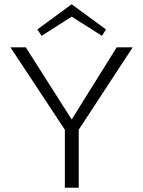

<svg xmlns="http://www.w3.org/2000/svg" viewBox="-20 -880 671 900"><path d="M175 -712 155 -742 316 -860 477 -742 458 -712 316 -802ZM349 -272V0H284V-272L29 -658H101L316 -320L527 -658H602Z"/></svg>

Font: Ysabeau Infant Semilight
Style: Regular
Weight: 300
Designer: Christian Thalmann (Catharsis Fonts)
Version: Version 0.003